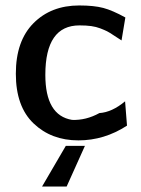

<svg xmlns="http://www.w3.org/2000/svg" viewBox="-20 -506 518 703"><path d="M270 -486Q324 -486 358 -477Q392 -468 439 -442L425 -358Q415 -364 398 -375.5Q381 -387 372 -391.5Q363 -396 347.5 -402Q332 -408 314 -410.5Q296 -413 271 -413Q146 -413 146 -232Q146 -83 244 -67Q295 -65 344 -92Q390 -95 438 -135L445 -46Q362 8 267 8Q168 8 103 -54Q38 -116 38 -236Q38 -356 102.5 -421Q167 -486 270 -486ZM134 177 221 28H291L224 177Z"/></svg>

Font: Coval
Style: Medium
Weight: 500
Foundry: Context Ltd
Version: Version 001.000